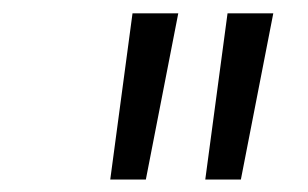

<svg xmlns="http://www.w3.org/2000/svg" viewBox="-20 -748 473 295"><path d="M149.4 -472.2 183.6 -727.5H253.9L204.1 -472.2ZM295.4 -472.2 329.6 -727.5H399.9L350.1 -472.2Z"/></svg>

Font: Inter 16pt Light
Style: Italic
Weight: 300
Italic angle: -9.3988°
Version: Version 4.001;git-66647c0bb